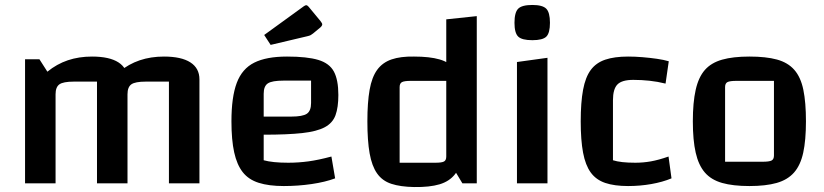

<svg xmlns="http://www.w3.org/2000/svg" viewBox="-20 -739 3322 774"><path d="M81 0V-500H139L171 -450Q209 -481 253.5 -496Q298 -511 351 -511Q421 -511 457.5 -487.5Q494 -464 494 -419V0H371V-410H278Q235 -410 219.5 -399Q204 -388 204 -359V0ZM371 0V-500L461 -450Q499 -481 543.5 -496Q588 -511 641 -511Q711 -511 747.5 -487.5Q784 -464 784 -419V0H661V-410H568Q525 -410 509.5 -399Q494 -388 494 -359V0Z M1124 11Q1064 11 1023 -2Q982 -15 958.5 -45Q935 -75 924 -125Q913 -175 913 -250Q913 -348 934.5 -405Q956 -462 1005 -486.5Q1054 -511 1137 -511Q1218 -511 1263 -497.5Q1308 -484 1326 -450.5Q1344 -417 1344 -356Q1344 -306 1332.5 -274.5Q1321 -243 1289 -226Q1257 -209 1198 -202.5Q1139 -196 1043 -196H1013V-269H1154Q1200 -269 1217 -280.5Q1234 -292 1234 -324V-414H1123Q1077 -414 1060 -403Q1043 -392 1043 -361V-93Q1079 -83 1142 -83Q1183 -83 1223.5 -88.5Q1264 -94 1316 -108L1331 -20Q1291 -5 1236 3Q1181 11 1124 11ZM1071 -558 1045 -598 1205 -714Q1211 -718 1214 -718Q1219 -718 1224 -712L1272 -654Q1279 -645 1279 -641Q1279 -635 1271 -628L1242 -604Q1237 -600 1232.5 -597.5Q1228 -595 1219 -593Z M1649 -511Q1712 -511 1752 -499.5Q1792 -488 1814.5 -459.5Q1837 -431 1846 -380Q1855 -329 1855 -250Q1855 -169 1846 -117.5Q1837 -66 1814.5 -37Q1792 -8 1752 4Q1712 16 1649 15Q1594 14 1557.5 2Q1521 -10 1500 -40Q1479 -70 1470 -121Q1461 -172 1461 -250Q1461 -326 1470 -377Q1479 -428 1500.5 -457.5Q1522 -487 1558.5 -499.5Q1595 -512 1649 -511ZM1779 -413H1636Q1610 -413 1600.5 -408Q1591 -403 1591 -388V-83H1735Q1761 -83 1770 -88Q1779 -93 1779 -108ZM1902 -674V0H1844L1779 -108V-661Z M2064 -489 2187 -506V0H2064ZM2126 -577Q2084 -577 2069 -591.5Q2054 -606 2054 -647Q2054 -689 2069 -704Q2084 -719 2126 -719Q2167 -719 2182 -704Q2197 -689 2197 -647Q2197 -606 2182.5 -591.5Q2168 -577 2126 -577Z M2512 11Q2457 11 2420 -1.5Q2383 -14 2361.5 -43.5Q2340 -73 2330.5 -123.5Q2321 -174 2321 -250Q2321 -326 2330.5 -377Q2340 -428 2361.5 -457Q2383 -486 2420 -498.5Q2457 -511 2512 -511Q2540 -511 2570 -508.5Q2600 -506 2628 -502Q2656 -498 2676 -492L2663 -402Q2631 -410 2598.5 -413.5Q2566 -417 2533 -417Q2487 -417 2469 -398.5Q2451 -380 2451 -335V-93Q2482 -83 2541 -83Q2573 -83 2604 -88.5Q2635 -94 2675 -108L2687 -20Q2651 -5 2605.5 3Q2560 11 2512 11Z M3001 11Q2935 11 2891 -1.5Q2847 -14 2821.5 -43.5Q2796 -73 2784.5 -123.5Q2773 -174 2773 -250Q2773 -326 2784.5 -377Q2796 -428 2821.5 -457Q2847 -486 2891 -498.5Q2935 -511 3001 -511Q3068 -511 3112 -499Q3156 -487 3182 -457.5Q3208 -428 3218.5 -377Q3229 -326 3229 -250Q3229 -174 3218 -123.5Q3207 -73 3181 -43.5Q3155 -14 3111 -1.5Q3067 11 3001 11ZM2903 -87H3054Q3081 -87 3090.5 -92Q3100 -97 3100 -112V-413H2949Q2922 -413 2912.5 -408Q2903 -403 2903 -388Z"/></svg>

Font: Changa ExtraLight Medium
Style: Regular
Weight: 500
Version: Version 3.002; ttfautohint (v1.8.2)